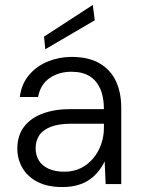

<svg xmlns="http://www.w3.org/2000/svg" viewBox="-20 -744 571 776"><path d="M232 12Q171 12 130.5 -9.5Q90 -31 70 -66.5Q50 -102 50 -143Q50 -196 77 -231.5Q104 -267 152.5 -285Q201 -303 264 -303H400Q400 -352 385 -385.5Q370 -419 341.5 -436.5Q313 -454 269 -454Q217 -454 180 -428Q143 -402 134 -352H60Q67 -405 97.5 -441Q128 -477 173.5 -495.5Q219 -514 269 -514Q338 -514 382.5 -488Q427 -462 448.5 -416Q470 -370 470 -309V0H407L403 -92Q393 -71 378 -52Q363 -33 342.5 -18.5Q322 -4 294.5 4Q267 12 232 12ZM240 -50Q278 -50 307.5 -65Q337 -80 357.5 -105Q378 -130 389 -161.5Q400 -193 400 -227V-244H269Q216 -244 184 -231Q152 -218 138 -196Q124 -174 124 -145Q124 -117 137 -95.5Q150 -74 176.5 -62Q203 -50 240 -50ZM163 -545 158 -596 355 -724 363 -662Z"/></svg>

Font: DM Sans 16pt Light
Style: Regular
Weight: 300
Version: Version 4.004;gftools[0.9.30]